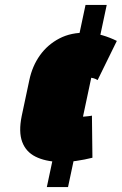

<svg xmlns="http://www.w3.org/2000/svg" viewBox="-20 -645 494 779"><path d="M170 114H256L413 -625H327ZM376 -320 454 -479Q426 -493 395 -502Q364 -511 331 -512Q269 -514 221 -489Q173 -464 142 -420.5Q111 -377 99 -320L68 -174Q55 -110 70 -69.5Q85 -29 124 -9.5Q163 10 220 12Q254 13 288.5 8Q323 3 355 -5L353 -176Q353 -176 349 -175Q345 -174 337.5 -173.5Q330 -173 322 -172Q314 -171 306 -171Q295 -171 286.5 -173.5Q278 -176 273 -181.5Q268 -187 266 -195.5Q264 -204 267 -215L283 -291Q286 -306 294.5 -315Q303 -324 314.5 -328Q326 -332 339 -331Q350 -330 359.5 -327.5Q369 -325 376 -320Z"/></svg>

Font: Advent Pro Black
Style: Italic
Weight: 900
Italic angle: -12°
Version: Version 3.000